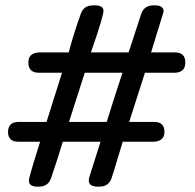

<svg xmlns="http://www.w3.org/2000/svg" viewBox="-20 -698 728 718"><path d="M126 0H120Q88 0 88 -23Q88 -35 130 -168H49Q10 -168 10 -204.5Q10 -241 48 -242H154L212 -426H125Q86 -426 86 -465Q86 -499 125 -502H237Q256 -574 282 -646Q293 -678 328 -678H334Q367 -678 367 -657.5Q367 -637 320 -502H461L508 -646Q519 -678 554 -678H559Q592 -678 592 -655Q592 -654 545 -502H634Q673 -502 673 -464.5Q673 -427 634 -426H522L463 -242H557Q595 -242 595 -205Q595 -171 557 -168H439Q434 -153 418 -99Q402 -45 397 -31Q386 0 351 0H346Q312 0 312 -23Q312 -30 315 -39L356 -168H215Q189 -84 171 -32Q160 0 126 0ZM297 -426 238 -242H379Q386 -266 410.5 -342Q435 -418 438 -426Z"/></svg>

Font: Merge One
Style: Regular
Weight: 400
Designer: Kosal Sen
Foundry: Philatype
Version: Version 1.001